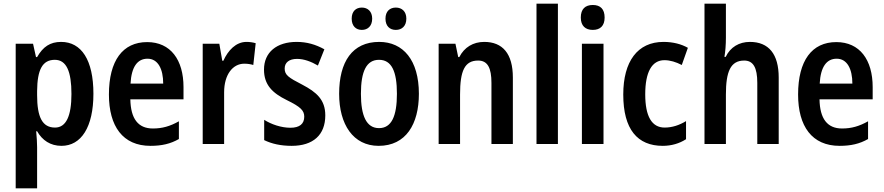

<svg xmlns="http://www.w3.org/2000/svg" viewBox="-20 -780 4786 1040"><path d="M311 -553C252 -553 213 -527 181 -471H175L159 -543H65V240H181V17C181 -6 179 -36 176 -69H181C209 -20 253 10 313 10C420 10 486 -92 486 -272C486 -455 421 -553 311 -553ZM277 -456C340 -456 367 -393 367 -271C367 -151 338 -89 278 -89C209 -89 181 -146 181 -265V-287C182 -403 210 -456 277 -456Z M777 -552C645 -552 570 -452 570 -268C570 -96 645 10 795 10C856 10 904 -1 949 -27V-123C901 -96 859 -84 808 -84C728 -84 688 -137 686 -242H974V-308C974 -456 904 -552 777 -552ZM779 -462C836 -462 864 -406 864 -327H687C692 -419 725 -462 779 -462Z M1315 -553C1258 -553 1215 -507 1190 -451H1184L1168 -543H1078V0H1194V-280C1194 -376 1241 -435 1303 -435C1323 -435 1339 -432 1352 -428L1365 -546C1348 -551 1331 -553 1315 -553Z M1742 -155C1742 -240 1694 -281 1618 -321C1542 -360 1522 -374 1522 -409C1522 -441 1546 -461 1589 -461C1627 -461 1666 -446 1702 -425L1737 -513C1690 -539 1642 -553 1587 -553C1479 -553 1410 -497 1410 -403C1410 -320 1456 -276 1533 -238C1609 -201 1628 -181 1628 -148C1628 -109 1603 -88 1553 -88C1504 -88 1450 -106 1411 -131V-21C1452 -1 1501 10 1560 10C1676 10 1742 -49 1742 -155Z M1885 -679C1885 -639 1908 -618 1940 -618C1972 -618 1996 -639 1996 -679C1996 -718 1972 -739 1940 -739C1908 -739 1885 -719 1885 -679ZM2068 -679C2068 -639 2091 -618 2124 -618C2157 -618 2181 -639 2181 -679C2181 -718 2157 -739 2124 -739C2092 -739 2068 -719 2068 -679ZM2249 -272C2249 -454 2164 -553 2034 -553C1888 -553 1817 -445 1817 -272C1817 -106 1893 10 2031 10C2179 10 2249 -108 2249 -272ZM1935 -272C1935 -394 1965 -456 2033 -456C2101 -456 2130 -394 2130 -272C2130 -151 2101 -86 2033 -86C1965 -86 1935 -152 1935 -272Z M2603 -553C2543 -553 2495 -524 2468 -471H2462L2447 -543H2356V0H2472V-268C2472 -397 2497 -452 2570 -452C2622 -452 2642 -411 2642 -331V0H2758V-360C2758 -490 2702 -553 2603 -553Z M3002 0V-760H2886V0Z M3191 -753C3150 -753 3126 -731 3126 -685C3126 -640 3151 -618 3191 -618C3231 -618 3255 -640 3255 -685C3255 -731 3232 -753 3191 -753ZM3249 -543H3132V0H3249Z M3570 10C3617 10 3661 -3 3696 -26V-124C3660 -102 3621 -89 3580 -89C3511 -89 3475 -149 3475 -269C3475 -390 3511 -454 3579 -454C3610 -454 3642 -444 3673 -428L3706 -521C3671 -541 3626 -553 3574 -553C3433 -553 3356 -447 3356 -268C3356 -79 3433 10 3570 10Z M3912 -576V-760H3796V0H3912V-268C3912 -392 3937 -452 4011 -452C4060 -452 4082 -414 4082 -331V0H4198V-360C4198 -487 4144 -553 4042 -553C3984 -553 3936 -525 3911 -472H3904C3909 -501 3912 -537 3912 -576Z M4510 -552C4378 -552 4303 -452 4303 -268C4303 -96 4378 10 4528 10C4589 10 4637 -1 4682 -27V-123C4634 -96 4592 -84 4541 -84C4461 -84 4421 -137 4419 -242H4707V-308C4707 -456 4637 -552 4510 -552ZM4512 -462C4569 -462 4597 -406 4597 -327H4420C4425 -419 4458 -462 4512 -462Z"/></svg>

Font: Noto Sans Lao Condensed SemiBold
Style: Regular
Weight: 600
Width: 3
Designer: Monotype Design Team
Foundry: Monotype Imaging Inc.
Version: Version 2.003